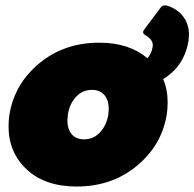

<svg xmlns="http://www.w3.org/2000/svg" viewBox="-20 -675 721 712"><path d="M231.7 -250Q230 -235 230 -228.3Q230 -196.7 245.8 -177.5Q261.7 -158.3 291.7 -158.3Q326.7 -158.3 350.8 -184.2Q375 -210 381.7 -250Q383.3 -265 383.3 -270.8Q383.3 -303.3 367.1 -322.5Q350.8 -341.7 320.8 -341.7Q285.8 -341.7 262.1 -316.2Q238.3 -290.8 231.7 -250ZM599.2 -654.2Q637.5 -642.5 659.2 -613.8Q680.8 -585 680.8 -546.7Q680.8 -540 679.2 -525Q664.2 -430 585 -381.7Q601.7 -343.3 601.7 -295Q601.7 -270 598.3 -250Q580 -136.7 487.5 -60Q395 16.7 264.2 16.7Q147.5 16.7 79.6 -46.2Q11.7 -109.2 11.7 -206.7Q11.7 -230 15 -250Q33.3 -363.3 125.4 -440Q217.5 -516.7 348.3 -516.7Q458.3 -516.7 526.7 -459.2Q542.5 -477.5 545.8 -500Q545.8 -501.7 546.2 -503.3Q546.7 -505 546.7 -506.7Q546.7 -529.2 518.3 -545Q510.8 -549.2 510.8 -555.8V-557.5Q510.8 -560 515 -565.8L575 -645.8Q580.8 -655 591.7 -655Q596.7 -655 599.2 -654.2Z"/></svg>

Font: BoonTook Mon
Style: Italic
Weight: 400
Italic angle: -9°
Designer: Sungsit Sawaiwan
Foundry: FontUni
Version: Version 3.0